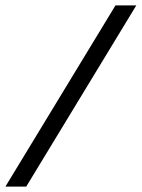

<svg xmlns="http://www.w3.org/2000/svg" viewBox="-48 -680 524 710"><path d="M456 -660H379L-28 10H49Z"/></svg>

Font: Gamestation Display
Style: Italic
Weight: 400
Designer: Jonas Hecksher
Foundry: Jonas Hecksher, Playtypeª, e-types AS
Version: Version 1.003